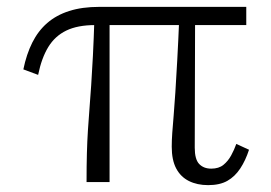

<svg xmlns="http://www.w3.org/2000/svg" viewBox="-20 -530 789 559"><path d="M299 0H232Q232 -48 233 -84Q234 -120 236 -151Q238 -182 240.5 -213.5Q243 -245 245.5 -282Q248 -319 250.5 -367.5Q253 -416 255 -481H299ZM697 -457H257Q206 -457 173 -441Q140 -425 120.5 -393Q101 -361 91 -312L48 -328Q57 -372 74 -406Q91 -440 117.5 -463Q144 -486 181.5 -498Q219 -510 269 -510H697ZM547 -100Q547 -66 560 -52.5Q573 -39 595 -39Q617 -39 630.5 -50Q644 -61 653 -77.5Q662 -94 668 -111L705 -94Q695 -63 679.5 -39.5Q664 -16 642 -3.5Q620 9 586 9Q554 9 530 -3Q506 -15 493 -39.5Q480 -64 480 -103Q480 -121 481.5 -142.5Q483 -164 485.5 -192.5Q488 -221 490.5 -260.5Q493 -300 496 -354Q499 -408 502 -481H548Z"/></svg>

Font: Roboto Serif ExtraLight
Style: Regular
Weight: 250
Version: Version 1.007